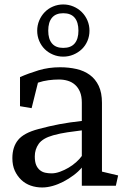

<svg xmlns="http://www.w3.org/2000/svg" viewBox="-20 -829 566 857"><path d="M345.2 0V-81.1Q330.1 -63 308.6 -46.9Q287.1 -30.8 263.2 -18.3Q239.3 -5.9 214.8 1Q190.4 7.8 168.5 7.8Q141.1 7.8 117.2 -0.5Q93.3 -8.8 75.2 -25.9Q57.1 -43 46.1 -66.9Q35.2 -90.8 35.2 -123Q35.2 -172.9 60.8 -204.3Q86.4 -235.8 151.4 -252.9Q200.2 -266.1 245.6 -274.7Q291 -283.2 345.2 -289.1V-371.1Q345.2 -398.9 337.2 -418.5Q329.1 -438 315.2 -450.4Q301.3 -462.9 282.7 -468.5Q264.2 -474.1 243.2 -474.1Q220.2 -474.1 196.3 -470.9Q172.4 -467.8 149.4 -460L121.1 -346.2L69.3 -355V-484.9Q108.4 -502 152.8 -515.4Q197.3 -528.8 248 -528.8Q287.1 -528.8 321.3 -521Q355.5 -513.2 380.9 -494.6Q406.2 -476.1 420.7 -445.6Q435.1 -415 435.1 -370.1V-63L507.3 -45.9L497.1 0ZM135.3 -130.9Q135.3 -106.9 141.4 -92.5Q147.5 -78.1 158 -69.6Q168.5 -61 181.9 -58.1Q195.3 -55.2 210.4 -55.2Q228 -55.2 248 -62.5Q268.1 -69.8 286.6 -80.8Q305.2 -91.8 320.8 -106Q336.4 -120.1 345.2 -132.8V-247.1Q313.5 -243.2 281.2 -238.5Q249 -233.9 217.3 -225.1Q170.4 -211.9 152.8 -187Q135.3 -162.1 135.3 -130.9ZM146 -691.9Q146 -715.8 155 -737.3Q164.1 -758.8 179.7 -774.9Q195.3 -791 216.8 -800Q238.3 -809.1 262.2 -809.1Q286.1 -809.1 307.6 -800Q329.1 -791 345.2 -774.9Q361.3 -758.8 370.4 -737.3Q379.4 -715.8 379.4 -691.9Q379.4 -668 370.4 -646.5Q361.3 -625 345.2 -609.6Q329.1 -594.2 307.6 -585.2Q286.1 -576.2 262.2 -576.2Q238.3 -576.2 216.8 -585.2Q195.3 -594.2 179.7 -609.6Q164.1 -625 155 -646.5Q146 -668 146 -691.9ZM195.3 -691.9Q195.3 -654.8 212.2 -635Q229 -615.2 262.2 -615.2Q296.4 -615.2 313.2 -635Q330.1 -654.8 330.1 -691.9Q330.1 -730 313.2 -750Q296.4 -770 262.2 -770Q229 -770 212.2 -750Q195.3 -730 195.3 -691.9Z"/></svg>

Font: Brawler
Style: Regular
Weight: 400
Version: Version 1.000